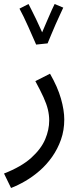

<svg xmlns="http://www.w3.org/2000/svg" viewBox="-46 -706 399 956"><path d="M9 230 -26 158Q61 124 110 79.5Q159 35 179 -12.5Q199 -60 199 -106Q199 -133 192.5 -160.5Q186 -188 170.5 -222Q155 -256 130 -302L203 -339Q241 -273 257.5 -215Q274 -157 274 -111Q274 -57 257.5 -10.5Q241 36 213.5 75Q186 114 151.5 144Q117 174 80 195.5Q43 217 9 230ZM134 -484Q127 -499 117 -522.5Q107 -546 95 -572.5Q83 -599 71.5 -623Q60 -647 51 -663L96 -686Q101 -676 111.5 -655.5Q122 -635 133.5 -611Q145 -587 155 -564.5Q165 -542 172 -527L191 -490ZM191 -490 148 -505Q154 -522 165.5 -549Q177 -576 189.5 -605Q202 -634 212 -656.5Q222 -679 226 -686L269 -668Q265 -658 254 -635.5Q243 -613 231 -585Q219 -557 208 -531Q197 -505 191 -490Z"/></svg>

Font: Noto Sans Arabic SemiCondensed
Style: Regular
Weight: 400
Width: 4
Designer: Monotype Design Team, Nadine Chahine, Nizar Qandah and Khaled Hosny
Foundry: Monotype Imaging Inc.
Version: Version 2.012